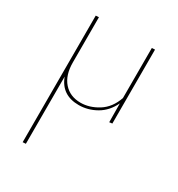

<svg xmlns="http://www.w3.org/2000/svg" viewBox="-167 -515 845 913"><g transform="rotate(30 255.5 -59.0)"><path d="M401 -406 418 -407V-1L402 1L401 -102Q376 -49 330.5 -23Q285 3 235 3Q141 3 110 -81V288L93 289V-406L110 -407V-159Q110 -89 144.5 -50Q179 -11 237 -11Q286 -11 333 -40.5Q380 -70 401 -131Z"/></g></svg>

Font: EauTestText Thin
Style: Italic
Weight: 250
Italic angle: -12°
Designer: Christian Thalmann (Catharsis Fonts)
Version: Version 0.001;PS 000.001;hotconv 1.0.88;makeotf.lib2.5.64775